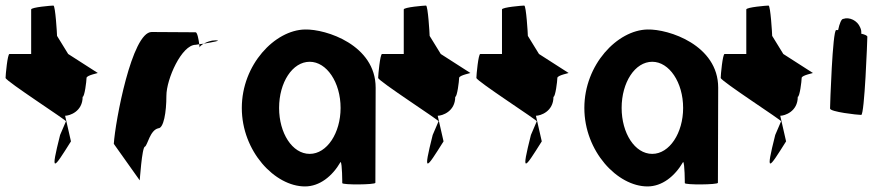

<svg xmlns="http://www.w3.org/2000/svg" viewBox="-38 -662 3169 690"><path d="M-18 -382C-18 -371 207 -226 199 -226L178 -177C142 -34 154 -54 217 -154L196 -246C212 -246 259 -261 259 -314C266 -314 273 -371 273 -382C273 -392 320 -400 313 -400L207 -468L167 -533C167 -540 161 -642 154 -642C147 -642 74 -636 74 -628V-468H-4C-11 -468 -18 -392 -18 -382Z M371 -145 464 -14C464 -6 472 -135 483 -135C493 -142 501 -194 531 -201C550 -201 560 -258 560 -318C560 -378 615 -501 665 -501C665 -501 670 -502 678 -503C676 -520 671 -546 665 -546C665 -546 560 -547 507 -547C436 -547 376 -225 371 -145ZM678 -503C679 -498 679 -494 679 -491C679 -494 685 -500 694 -505C688 -504 683 -504 678 -503ZM694 -505C724 -510 763 -517 736 -517C720 -517 705 -511 694 -505Z M831 -274C831 -118 950 8 1058 8C1110 8 1156 -28 1186 -80C1192 -76 1192 -4 1192 -4C1192 3 1311 2 1311 -5L1312 -347C1312 -500 1134 -558 1058 -556C950 -554 831 -430 831 -274ZM965 -274C965 -366 1013 -440 1075 -440C1136 -440 1186 -366 1186 -274C1186 -184 1137 -109 1075 -109C1012 -109 965 -184 965 -274Z M1321 -382C1321 -371 1546 -226 1538 -226L1517 -177C1481 -34 1493 -54 1556 -154L1535 -246C1551 -246 1598 -261 1598 -314C1605 -314 1612 -371 1612 -382C1612 -392 1659 -400 1652 -400L1546 -468L1506 -533C1506 -540 1500 -642 1493 -642C1486 -642 1413 -636 1413 -628V-468H1335C1328 -468 1321 -392 1321 -382Z M1674 -382C1674 -371 1899 -226 1891 -226L1870 -177C1834 -34 1846 -54 1909 -154L1888 -246C1904 -246 1951 -261 1951 -314C1958 -314 1965 -371 1965 -382C1965 -392 2012 -400 2005 -400L1899 -468L1859 -533C1859 -540 1853 -642 1846 -642C1839 -642 1766 -636 1766 -628V-468H1688C1681 -468 1674 -392 1674 -382Z M2062 -274C2062 -118 2181 8 2289 8C2341 8 2387 -28 2417 -80C2423 -76 2423 -4 2423 -4C2423 3 2542 2 2542 -5L2543 -347C2543 -500 2365 -558 2289 -556C2181 -554 2062 -430 2062 -274ZM2196 -274C2196 -366 2244 -440 2306 -440C2367 -440 2417 -366 2417 -274C2417 -184 2368 -109 2306 -109C2243 -109 2196 -184 2196 -274Z M2552 -382C2552 -371 2777 -226 2769 -226L2748 -177C2712 -34 2724 -54 2787 -154L2766 -246C2782 -246 2829 -261 2829 -314C2836 -314 2843 -371 2843 -382C2843 -392 2890 -400 2883 -400L2777 -468L2737 -533C2737 -540 2731 -642 2724 -642C2717 -642 2644 -636 2644 -628V-468H2566C2559 -468 2552 -392 2552 -382Z M2945 -272C2945 -260 3044 -249 3057 -249C3069 -249 3079 -518 3079 -530C3079 -534 3070 -538 3057 -541C3058 -548 3057 -556 3053 -564C3043 -588 3015 -602 2992 -594C2986 -594 2979 -578 2974 -554H2967C2954 -554 2945 -284 2945 -272Z"/></svg>

Font: Ampere
Style: SCSuCnd
Weight: 400
Version: Version 1